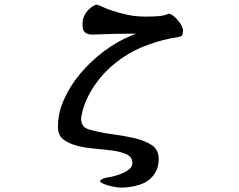

<svg xmlns="http://www.w3.org/2000/svg" viewBox="-20 -639 1040 834"><path d="M231.9 -91.3Q231.9 -87.4 231.9 -83Q232.9 -50.3 255.9 -32.7Q280.3 -14.6 314.9 -5.9Q350.6 3.4 391.8 6.8Q433.1 10.3 469.2 15.1Q505.4 20 529.3 31.2Q555.2 43 555.2 68.4Q555.2 86.4 539.1 97.7Q524.4 108.4 506.1 116Q487.8 123.5 461.4 129.4H460.9Q459.5 129.4 451.4 130.9Q443.4 132.3 437 133.8Q418 139.2 415 147Q415 147.5 414.6 149.4L416 151.4Q419.9 155.3 432.6 160.6Q453.1 168.9 481 173.3Q495.6 175.8 504.4 175.8Q537.6 175.8 566.4 168.9Q611.3 159.2 636.2 134.3Q669.4 101.1 669.4 52.2Q669.4 10.7 639.2 -8.8Q609.4 -28.3 564.5 -38.8Q519.5 -49.3 466.8 -56.2Q414.1 -63 366.7 -76.7Q352.1 -81.1 343.8 -89.4L340.8 -93.3Q332.5 -104 332.5 -123Q332.5 -134.3 340.1 -162.6Q347.7 -190.9 366.7 -228Q385.7 -265.1 419.9 -306.2Q454.1 -347.2 506.3 -384.3Q559.6 -421.9 624 -444.8Q688.5 -468.3 749.5 -477.1Q763.2 -479 769 -482.9Q773.9 -485.8 774.9 -506.8Q774.9 -520 760.3 -541Q747.1 -559.6 730 -572.3Q719.7 -579.1 712.9 -579.6Q689.9 -569.8 663.8 -568.4Q637.7 -566.9 613.3 -566.9Q567.9 -566.9 531.2 -575.2Q460.4 -591.8 423.8 -609.9Q406.2 -618.7 396.5 -618.7Q392.1 -617.2 386.7 -613.8Q376 -607.9 365 -597.2Q354 -586.4 346.2 -570.6Q338.4 -554.7 338.4 -534.2Q338.4 -525.9 339.8 -517.1Q341.3 -505.9 348.1 -499.5Q358.9 -488.8 381.3 -488.8Q384.3 -488.8 409.7 -489.7Q482.4 -492.7 548.8 -492.7H571.3L550.3 -484.4Q488.3 -459 430.2 -415.3Q372.1 -371.6 327.1 -317.4Q282.2 -263.2 255.9 -202.1Q231.9 -146 231.9 -91.3Z"/></svg>

Font: Bakudai
Style: Light
Weight: 300
Version: Version 1.48